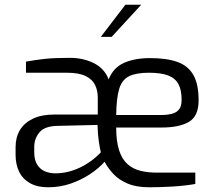

<svg xmlns="http://www.w3.org/2000/svg" viewBox="-20 -787 921 813"><path d="M183 6Q138 6 107 -11.5Q76 -29 61 -60Q46 -91 46 -131V-164Q46 -206 64.5 -236.5Q83 -267 119.5 -284.5Q156 -302 210 -302H394V-374Q394 -404 382.5 -427.5Q371 -451 342.5 -465Q314 -479 264 -479H90V-526Q128 -533 168 -537.5Q208 -542 271 -542Q329 -543 375.5 -520.5Q422 -498 440 -451Q460 -501 505.5 -521Q551 -541 615 -541Q685 -541 730.5 -525Q776 -509 798.5 -470Q821 -431 821 -362Q821 -295 780 -271Q739 -247 664 -247H472Q472 -188 484.5 -150Q497 -112 520.5 -91.5Q544 -71 575.5 -63.5Q607 -56 645 -56H807V-8Q761 0 709 3Q657 6 612 6Q558 6 521 -9.5Q484 -25 460.5 -50Q437 -75 423 -102Q398 -74 361 -49.5Q324 -25 279 -9.5Q234 6 183 6ZM214 -53Q266 -53 316.5 -76.5Q367 -100 407 -142Q403 -158 398.5 -187.5Q394 -217 393 -258L223 -254Q169 -253 147 -226.5Q125 -200 125 -165V-142Q125 -109 138 -89Q151 -69 171.5 -61Q192 -53 214 -53ZM472 -300H662Q688 -300 707.5 -305Q727 -310 738 -323.5Q749 -337 749 -364Q749 -406 735.5 -431Q722 -456 692 -467.5Q662 -479 611 -479Q557 -479 527 -464.5Q497 -450 485 -411.5Q473 -373 472 -300ZM407 -631 511 -767H578L453 -631Z"/></svg>

Font: Exo Thin
Style: Regular
Weight: 400
Version: Version 2.000